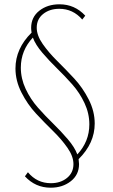

<svg xmlns="http://www.w3.org/2000/svg" viewBox="-20 -678 527 894"><path d="M421 -103Q421 -11 346 63Q348 79 348 86Q348 136 309.5 166Q271 196 216 196Q145 196 96 143L110 124Q152 175 217 175Q262 175 292 150.5Q322 126 322 86Q322 50 294 10Q266 -30 226.5 -68.5Q187 -107 147.5 -149.5Q108 -192 80 -247Q52 -302 52 -359Q52 -452 127 -526Q125 -540 125 -548Q125 -598 163 -628Q201 -658 257 -658Q328 -658 377 -605L363 -587Q320 -637 256 -637Q211 -637 181 -613Q151 -589 151 -549Q151 -513 179 -473Q207 -433 246.5 -394Q286 -355 325.5 -312.5Q365 -270 393 -215Q421 -160 421 -103ZM77 -363Q77 -312 99.5 -264Q122 -216 156.5 -177Q191 -138 227 -103Q263 -68 295.5 -30Q328 8 340 41Q396 -19 396 -99Q396 -150 373.5 -198Q351 -246 316.5 -285Q282 -324 246 -359Q210 -394 177.5 -432Q145 -470 133 -503Q77 -443 77 -363Z"/></svg>

Font: EauTestText Extralight
Style: Italic
Weight: 250
Italic angle: -12°
Designer: Christian Thalmann (Catharsis Fonts)
Version: Version 0.001;PS 000.001;hotconv 1.0.88;makeotf.lib2.5.64775